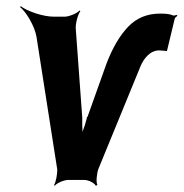

<svg xmlns="http://www.w3.org/2000/svg" viewBox="-20 -582 594 621"><path d="M520 -417 545 -521C545 -524 551 -529 554 -531L551 -534C549 -533 544 -531 540 -532C529 -537 515 -538 498 -538C456 -538 422 -524 395 -496C368 -468 344 -428 324 -375L263 -204H262L260 -200H261L254 -176C250 -165 245 -151 244 -142H247C248 -151 246 -165 246 -176V-202L225 -490C224 -506 232 -536 240 -546L237 -548C230 -539 203 -528 189 -528H155C118 -528 68 -546 47 -562L45 -559C65 -543 92 -498 98 -463L165 -35C166 -21 161 7 155 16L157 19C163 10 188 0 200 0H253C266 0 286 10 290 19L295 16C290 8 293 -21 298 -35L435 -369C445 -392 465 -419 495 -419C501 -419 515 -417 520 -417Z"/></svg>

Font: Asimov
Style: EdgeNarIt
Weight: 500
Designer: Google
Version: Version 2.000980: 2014